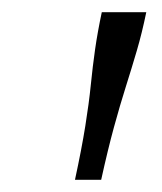

<svg xmlns="http://www.w3.org/2000/svg" viewBox="-20 -760 265 315"><path d="M220 -740H147Q140 -707 136 -679Q132 -651 129 -621Q126 -591 120 -553.5Q114 -516 103 -465H146Q157 -515 167 -551.5Q177 -588 186.5 -618Q196 -648 204.5 -677Q213 -706 220 -740Z"/></svg>

Font: Roboto Serif 20pt ExtraLight
Style: Italic
Weight: 250
Italic angle: -10°
Version: Version 1.007